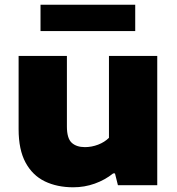

<svg xmlns="http://www.w3.org/2000/svg" viewBox="-20 -786 751 815"><path d="M291 9Q222.5 9 170.2 -16.2Q118 -41.5 88.5 -96Q59 -150.5 59 -237.5V-548.5H264V-249Q264 -199 284.2 -180.2Q304.5 -161.5 340.5 -161.5Q369 -161.5 396.5 -172Q424 -182.5 442.5 -201V-548.5H647.5V0H480.5L468 -50H460.5Q425.5 -22 382 -6.5Q338.5 9 291 9ZM152 -654V-766H554V-654Z"/></svg>

Font: Encode Sans Exp XBd
Style: Regular
Weight: 800
Width: 7
Designer: Multiple Designers
Foundry: Impallari Type
Version: Version 3.002; ttfautohint (v1.8.3) -l 8 -r 50 -G 200 -x 14 